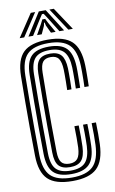

<svg xmlns="http://www.w3.org/2000/svg" viewBox="-105 -1030 656 1094"><g transform="rotate(-10 222.5 -483.5)"><path d="M224.1 9.2Q125.2 9.2 81.9 -32.7Q38.6 -74.6 37.3 -170.8Q35.9 -254.8 35.7 -331Q35.4 -407.2 35.8 -480.6Q36.2 -554.1 37.3 -629.6Q38.6 -725.6 81.7 -767.2Q124.8 -808.8 222.8 -808.8Q318.2 -808.8 361.8 -767.6Q405.3 -726.4 408.4 -629.6Q408.9 -618.3 408.9 -603.2Q409 -588.2 408.8 -571.4Q408.7 -554.6 408.4 -537.8Q408.1 -521.1 407.6 -506.6H382.6Q383.3 -525.6 383.7 -548.5Q384 -571.4 384 -592.9Q383.9 -614.4 383.4 -629Q380.6 -714.9 343.1 -751.8Q305.7 -788.7 222.8 -788.7Q137.6 -788.7 100.5 -751.7Q63.4 -714.6 62.2 -629.1Q61.2 -551.6 60.8 -474.7Q60.3 -397.8 60.8 -321.9Q61.2 -246 62.2 -171.3Q63.4 -85.4 101 -48.1Q138.7 -10.9 224 -10.9Q308 -10.9 346.1 -48Q384.2 -85.1 387.4 -171.5Q388.3 -197.2 388.4 -230.1Q388.5 -262.9 387.2 -296.7H412.2Q413.3 -266 413.3 -231.2Q413.3 -196.5 412.4 -170.8Q408.9 -74.4 365.1 -32.6Q321.2 9.2 224.1 9.2ZM224 -31Q151.9 -31 120.1 -63.6Q88.4 -96.1 87.2 -171.7Q86.1 -248.2 85.7 -323Q85.3 -397.7 85.7 -473.5Q86.1 -549.3 87.2 -629Q88.3 -704 119.8 -736.3Q151.3 -768.6 222.8 -768.6Q292.5 -768.6 324.1 -736.3Q355.8 -704 358.5 -628.9Q359 -617.8 359 -602.2Q359 -586.6 358.8 -569.4Q358.6 -552.2 358.4 -535.7Q358.2 -519.3 357.7 -506.6H332.7Q333.6 -532.4 333.9 -555.3Q334.1 -578.1 334 -596.7Q334 -615.2 333.5 -627.6Q331.3 -691.9 305.8 -720.2Q280.2 -748.5 222.8 -748.5Q164.2 -748.5 138.7 -720.9Q113.1 -693.3 112.1 -629Q111.1 -553.6 110.7 -478.4Q110.3 -403.2 110.7 -326.7Q111.1 -250.3 112.1 -170.4Q113.1 -105.6 139.3 -78.4Q165.4 -51.1 223.7 -51.1Q283.4 -51.1 309.1 -80Q334.8 -108.8 337.5 -172.9Q338.1 -189 338.3 -209Q338.5 -228.9 338.3 -251.2Q338.1 -273.5 337.3 -296.7H362.3Q363 -276.1 363.3 -253.4Q363.5 -230.8 363.3 -209.4Q363.1 -188.1 362.5 -171.2Q359.6 -95.6 327.1 -63.3Q294.5 -31 224 -31ZM223.7 -71.3Q178.3 -71.3 158.1 -93.9Q137.9 -116.5 137.1 -170.7Q136 -246 135.6 -321.2Q135.2 -396.4 135.6 -473.1Q136 -549.8 137.1 -628.8Q137.9 -682.6 157.7 -705.5Q177.5 -728.3 222.8 -728.3Q266.5 -728.3 286.5 -705Q306.4 -681.7 308.6 -627.9Q309.1 -615.2 309.1 -596.6Q309.1 -578.1 308.9 -555.2Q308.7 -532.4 307.7 -506.6H282.8Q283.7 -532.5 283.9 -555.7Q284.2 -579 284.1 -597.2Q284.1 -615.3 283.6 -626Q282 -668 268.6 -688.1Q255.2 -708.2 222.8 -708.2Q190.4 -708.2 176.5 -690Q162.6 -671.8 162.1 -628.4Q160.9 -551.5 160.4 -476.8Q160 -402.2 160.4 -326.7Q160.9 -251.3 162.1 -171Q162.6 -127.7 176.9 -109.5Q191.2 -91.4 223.7 -91.4Q255.4 -91.4 270.5 -110.1Q285.5 -128.9 287.6 -173.4Q288.5 -194.3 288.5 -229.4Q288.5 -264.5 287.4 -296.7H312.4Q313.4 -265.6 313.5 -231.8Q313.5 -198 312.6 -173.7Q310.2 -118.5 289.7 -94.9Q269.2 -71.3 223.7 -71.3ZM67.5 -844.8 154.8 -976.1H180.1L93.7 -844.8ZM118.2 -844.8 201.4 -976.1H241.3L324.5 -844.8H297.5L246.7 -926.6L226.4 -957.7H216.3L196 -926.5L145.2 -844.8ZM168.1 -844.8 201.2 -904 213.1 -927.8H229.6L241.6 -904L275.4 -844.8H248.5L227.1 -890.1L223.2 -907.7H219.5L215.8 -890.1L195.1 -844.8ZM349 -844.8 262.6 -976.1H288L375.2 -844.8Z"/></g></svg>

Font: Big Shoulders Inline Display SC Thin
Style: Regular
Weight: 100
Designer: Patric King
Foundry: XO Type Co
Version: Version 2.002